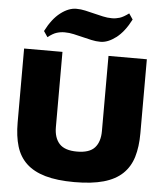

<svg xmlns="http://www.w3.org/2000/svg" viewBox="-64 -1056 956 1122"><g transform="rotate(5 414.0 -495.0)"><path d="M161 -854Q198 -927 245.5 -963.5Q293 -1000 338 -1000Q365 -1000 391 -994Q417 -988 443.5 -981.5Q470 -975 496.5 -969Q523 -963 550 -963Q573 -963 595 -970Q617 -977 648 -1000L671 -966Q633 -892 585.5 -856Q538 -820 495 -820Q468 -820 441.5 -826Q415 -832 388.5 -838.5Q362 -845 335.5 -851Q309 -857 282 -857Q258 -857 235.5 -850Q213 -843 184 -820ZM414 10Q312 10 243 -10Q174 -30 132 -69.5Q90 -109 72 -168.5Q54 -228 54 -308V-742H279V-301Q279 -238 310.5 -203.5Q342 -169 414 -169Q487 -169 518 -203.5Q549 -238 549 -301V-742H774V-308Q774 -228 756 -168.5Q738 -109 696 -69Q654 -29 585 -9.5Q516 10 414 10Z"/></g></svg>

Font: Encode Sans Normal
Style: Black
Weight: 900
Designer: Pablo Impallari, Andres Torresi
Foundry: Pablo Impallari, Andres Torresi
Version: Version 1.000; ttfautohint (v1.00) -l 8 -r 50 -G 200 -x 14 -